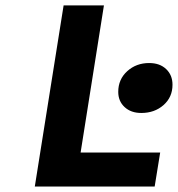

<svg xmlns="http://www.w3.org/2000/svg" viewBox="-20 -680 649 700"><path d="M106.9 0 211.9 -660.2H358.9L273.9 -124H564L543.9 0ZM495.1 -268.1Q457.5 -268.1 434.3 -289.6Q411.1 -311 411.1 -345.2Q411.1 -390.6 443.8 -420.4Q476.6 -450.2 523.9 -450.2Q562.5 -450.2 585.7 -428.2Q608.9 -406.2 608.9 -371.1Q608.9 -325.7 576.2 -296.9Q543.5 -268.1 495.1 -268.1Z"/></svg>

Font: Office Code Pro Bold Italic
Style: Regular
Weight: 700
Italic angle: -9°
Designer: Nathan Rutzky & Paul D. Hunt
Foundry: Adobe Systems Incorporated
Version: Version 1.004;PS 001.004;hotconv 1.0.70;makeotf.lib2.5.58329